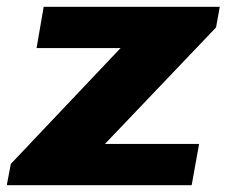

<svg xmlns="http://www.w3.org/2000/svg" viewBox="-41 -547 669 567"><path d="M-21 0 -9 -63 315 -405H67L88 -527H608L597 -466L269 -122H547L525 0Z"/></svg>

Font: Archivo SemiExpanded ExtraBold
Style: Italic
Weight: 800
Width: 6
Italic angle: -10°
Designer: Hector Gatti
Foundry: Omnibus-Type
Version: Version 2.001